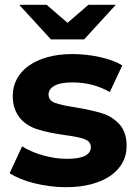

<svg xmlns="http://www.w3.org/2000/svg" viewBox="-20 -771 571 799"><path d="M20 -50 72 -162Q108 -139 159 -124.5Q210 -110 259 -110Q358 -110 358 -159Q358 -182 331.5 -192Q305 -202 248 -209Q215 -214 188 -219.5Q161 -225 139 -232Q118 -238 98.5 -249.5Q79 -261 64.5 -278Q50 -295 41.5 -318.5Q33 -342 33 -372Q33 -410 50 -442Q67 -474 99 -497Q131 -520 177 -533Q223 -546 282 -546Q339 -546 395.5 -533.5Q452 -521 489 -499L437 -388Q367 -428 282 -428Q231 -428 206.5 -414Q182 -400 182 -378Q182 -353 208.5 -343Q235 -333 295 -324Q361 -313 403 -300Q445 -288 476 -255Q507 -222 507 -163Q507 -125 489.5 -93.5Q472 -62 439.5 -39.5Q407 -17 360 -4.5Q313 8 253 8Q220 8 186.5 3.5Q153 -1 122.5 -8.5Q92 -16 65.5 -27Q39 -38 20 -50ZM462 -751 330 -607H192L60 -751H174L261 -676L348 -751Z"/></svg>

Font: CMG Sans
Style: Bold
Weight: 700
Designer: Julieta Ulanovsky
Foundry: Julieta Ulanovsky
Version: Version 7.200